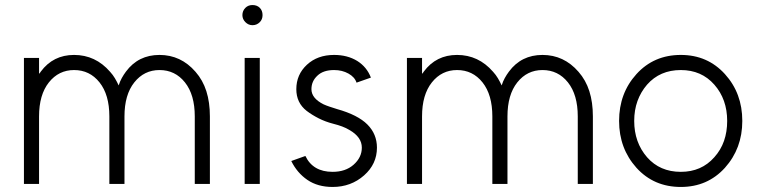

<svg xmlns="http://www.w3.org/2000/svg" viewBox="-20 -730 3010 762"><path d="M813 0V-268Q813 -324 799 -368Q785 -412 756 -445Q698 -512 613 -512Q529 -512 480 -446Q471 -434 463.5 -420.5Q456 -407 451 -391Q444 -406 436 -419.5Q428 -433 417 -445Q359 -512 274 -512Q191 -512 142 -446Q141 -444 139 -441.5Q137 -439 135 -437V-500H75V0H135V-268Q135 -354 174 -403Q213 -452 274 -452Q336 -452 375 -403Q414 -354 414 -268V0H474V-268Q474 -354 513 -403Q552 -452 613 -452Q675 -452 714 -403Q753 -354 753 -268V0Z M951 0H1011V-500H951ZM1022 -670Q1022 -688 1011 -699Q1000 -710 982 -710Q965 -710 954 -699Q942 -687 942 -670Q942 -654 954 -642Q966 -630 982 -630Q999 -630 1011 -642Q1022 -653 1022 -670Z M1452 -422Q1436 -464 1398 -488Q1359 -512 1306 -512Q1240 -512 1198 -473Q1156 -434 1156 -376Q1156 -322 1197 -290Q1218 -274 1244.5 -260.5Q1271 -247 1302 -239Q1322 -234 1338 -228Q1354 -222 1367 -214Q1416 -186 1416 -144Q1416 -105 1383 -76Q1351 -48 1300 -48Q1222 -48 1192 -111L1136 -91Q1159 -44 1200 -16Q1241 12 1300 12Q1373 12 1425 -34Q1476 -79 1476 -144Q1476 -198 1438 -236Q1400 -274 1318 -297Q1302 -302 1288.5 -306.5Q1275 -311 1264 -316Q1216 -340 1216 -376Q1216 -408 1240 -430Q1263 -452 1306 -452Q1338 -452 1363 -438Q1388 -424 1395 -402Z M2333 0V-268Q2333 -324 2319 -368Q2305 -412 2276 -445Q2218 -512 2133 -512Q2049 -512 2000 -446Q1991 -434 1983.5 -420.5Q1976 -407 1971 -391Q1964 -406 1956 -419.5Q1948 -433 1937 -445Q1879 -512 1794 -512Q1711 -512 1662 -446Q1661 -444 1659 -441.5Q1657 -439 1655 -437V-500H1595V0H1655V-268Q1655 -354 1694 -403Q1733 -452 1794 -452Q1856 -452 1895 -403Q1934 -354 1934 -268V0H1994V-268Q1994 -354 2033 -403Q2072 -452 2133 -452Q2195 -452 2234 -403Q2273 -354 2273 -268V0Z M2682 -452Q2764 -452 2815 -394Q2866 -336 2866 -250Q2866 -207 2853.5 -171Q2841 -135 2815 -106Q2764 -48 2682 -48Q2599 -48 2548 -106Q2497 -165 2497 -250Q2497 -293 2510 -329Q2523 -365 2548 -394Q2599 -452 2682 -452ZM2682 -512Q2575 -512 2506 -436Q2437 -360 2437 -250Q2437 -141 2506 -64Q2575 12 2682 12Q2788 12 2857 -64Q2926 -141 2926 -250Q2926 -360 2857 -436Q2788 -512 2682 -512Z"/></svg>

Font: Unageo
Style: Light
Weight: 300
Designer: Richard Sepsi
Foundry: Richard Sepsi
Version: Version 2.000